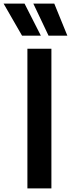

<svg xmlns="http://www.w3.org/2000/svg" viewBox="-87 -1052 396 1072"><path d="M-67 -853ZM36 -853 -67 -1032H50L141 -853ZM184 -853 99 -1032H216L289 -853ZM200 0H66V-780H200Z"/></svg>

Font: Tanohe Sans SemiBold
Style: Regular
Weight: 600
Designer: Village Type and Design LLC & Cristiano Sobral
Foundry: Cooper Hewitt Smithsonian Design Museum
Version: Version 1.00;September 29, 2021;FontCreator 13.0.0.2655 64-b